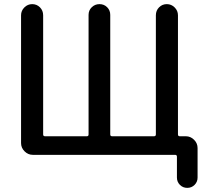

<svg xmlns="http://www.w3.org/2000/svg" viewBox="-20 -750 1019 930"><path d="M139 0Q116 0 99 -17Q82 -34 82 -57V-676Q82 -698 98 -714Q114 -730 136 -730Q158 -730 173.5 -714.5Q189 -699 189 -676V-99Q189 -90 198 -90H401Q409 -90 409 -99V-678Q409 -700 424.5 -715Q440 -730 462 -730Q484 -730 499 -715Q514 -700 514 -678V-99Q514 -90 523 -90H726Q735 -90 735 -99V-676Q735 -699 750.5 -714.5Q766 -730 788 -730Q810 -730 826 -714Q842 -698 842 -676V-99Q842 -90 851 -90H880Q903 -90 920 -73Q937 -56 937 -33V110Q937 131 922.5 145.5Q908 160 887 160Q866 160 851.5 145.5Q837 131 837 110V9Q837 0 828 0Z"/></svg>

Font: Rounded Mplus 1c Medium
Style: Regular
Weight: 500
Version: Version 1.059.20150529